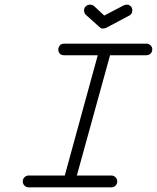

<svg xmlns="http://www.w3.org/2000/svg" viewBox="-20 -809 676 827"><path d="M513 -786Q519 -789 527.5 -789Q536 -789 543 -782Q550 -775 550 -764Q550 -749 537 -742L437 -689Q431 -686 423 -686Q415 -686 408 -693L350 -745Q342 -753 342 -764Q342 -775 349.5 -782Q357 -789 368 -789Q377 -789 385 -783L429 -742ZM256 -571Q249 -571 243 -574Q237 -577 234 -583Q231 -589 231 -595Q231 -601 233 -605.5Q235 -610 238 -614Q245 -621 256 -621H611Q621 -621 628.5 -613.5Q636 -606 636 -597.5Q636 -589 632.5 -583Q629 -577 623 -574Q617 -571 611 -571H454L311 -53H459Q470 -53 477.5 -45.5Q485 -38 485 -27.5Q485 -17 477.5 -9.5Q470 -2 459 -2H103Q93 -2 85.5 -9.5Q78 -17 78 -27.5Q78 -38 85.5 -45.5Q93 -53 103 -53H259L401 -571Z"/></svg>

Font: TT2020Base
Style: Italic
Weight: 400
Italic angle: -15°
Version: Version 0.2.000